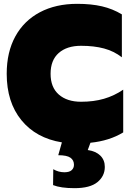

<svg xmlns="http://www.w3.org/2000/svg" viewBox="-20 -734 678 1002"><path d="M452 11 438 49Q480 55 503.5 78Q527 101 527 137Q527 185 488.5 216.5Q450 248 369 248Q297 248 257 232L258 149Q285 165 316 165Q342 165 354 154Q366 143 366 126Q366 102 347.5 89Q329 76 284 76L303 9Q168 -13 91.5 -107Q15 -201 15 -349Q15 -462 60 -544Q105 -626 188 -670Q271 -714 383 -714Q456 -714 512 -701Q568 -688 616 -659V-435Q575 -467 523 -481Q471 -495 403 -495Q329 -495 286.5 -457.5Q244 -420 244 -349Q244 -278 287 -240.5Q330 -203 403 -203Q469 -203 522.5 -218.5Q576 -234 623 -266V-43Q551 1 452 11Z"/></svg>

Font: Readiness Black
Style: Regular
Weight: 900
Designer: Katatrad Team
Foundry: CadsonDemak
Version: Version 1.00;April 23, 2019;FontCreator 11.5.0.2425 64-bit; 